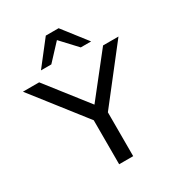

<svg xmlns="http://www.w3.org/2000/svg" viewBox="-227 -1081 1132 1220"><g transform="rotate(-30 339.5 -470.5)"><path d="M288 0V-362L309 -296L-11 -705H108L349 -397H334L577 -705H690L371 -296L391 -362V0ZM156 -765 293 -941H387L524 -765H448L340 -881L232 -765Z"/></g></svg>

Font: Nunito Sans 10pt SemiExpanded Medium
Style: Regular
Weight: 500
Width: 6
Designer: Vernon Adams
Foundry: Vernon Adams
Version: Version 3.101;gftools[0.9.27]